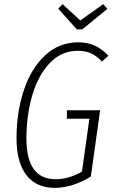

<svg xmlns="http://www.w3.org/2000/svg" viewBox="-20 -899 549 930"><path d="M505 -629 474 -601Q447 -629 420.5 -641Q394 -653 357 -653Q277 -653 220.5 -593Q164 -533 136 -436Q108 -339 108 -228Q108 -31 249 -31Q314 -31 377 -68L413 -324H304V-365H465L420 -44Q379 -18 333.5 -3.5Q288 11 245 11Q156 11 108 -50.5Q60 -112 60 -231Q60 -353 94.5 -459Q129 -565 197 -629.5Q265 -694 359 -694Q404 -694 439 -678Q474 -662 505 -629ZM480 -879 500 -856 379 -757H352L262 -857L283 -879L369 -800Z"/></svg>

Font: Fira Sans Extra Condensed ExtraLight
Style: Italic
Weight: 275
Width: 3
Italic angle: -8°
Designer: Carrois Corporate & Edenspiekermann AG
Foundry: Carrois Corporate GbR & Edenspiekermann AG
Version: Version 4.203